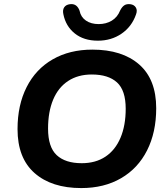

<svg xmlns="http://www.w3.org/2000/svg" viewBox="-20 -928 832 958"><path d="M67.5 -283.8Q67.5 -404 113 -493.6Q158.4 -583.2 242.9 -631.8Q327.4 -680.4 440.8 -680.4Q589.9 -680.4 674.7 -606.1Q759.4 -531.8 759.4 -388Q759.4 -267.7 713.9 -177.7Q668.4 -87.6 583.8 -38.6Q499.3 10.4 385.7 10.4Q237.6 10.4 152.6 -64.4Q67.5 -139.2 67.5 -283.8ZM607.2 -385.5Q607.2 -477 564 -516.6Q520.7 -556.3 437.8 -556.3Q369.1 -556.3 319.9 -523.9Q270.7 -491.6 245.2 -430.8Q219.8 -370 219.8 -286.3Q219.8 -194 262.9 -153.9Q306 -113.7 387.9 -113.7Q457.4 -113.7 506.3 -146.5Q555.3 -179.2 581.2 -240.5Q607.2 -301.8 607.2 -385.5ZM296.1 -857.3Q291.5 -878.5 300.4 -891.6Q309.3 -904.6 328.6 -907Q345 -909.2 356.4 -902.4Q367.8 -895.6 375.1 -879.6L377.1 -874Q383.4 -842.7 408.9 -825.2Q434.5 -807.8 472.2 -807.8Q509.4 -807.8 537.7 -824.9Q566.1 -842.1 579.3 -875.4Q588.4 -893.6 600.1 -901.4Q611.8 -909.2 630.3 -907Q649.3 -904.6 657.9 -890.4Q666.5 -876.2 658.5 -855.5Q637.5 -795.2 586.6 -760.1Q535.6 -725 468.4 -725Q398 -725 353 -761.2Q308 -797.3 296.1 -857.3Z"/></svg>

Font: SN Pro Thin
Style: Italic
Weight: 200
Italic angle: -9°
Designer: Tobias Whetton
Foundry: Supernotes
Version: Version 1.003;Glyphs 3.3 (3324)